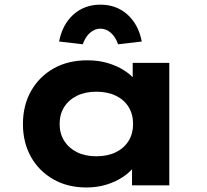

<svg xmlns="http://www.w3.org/2000/svg" viewBox="-20 -803 896 832"><path d="M354.5 9.4Q273 9.4 210.8 -26.1Q148.7 -61.6 114 -123.6Q79.4 -185.6 79.4 -265.3Q79.4 -346.4 114.7 -408.8Q150 -471.2 212.5 -506.5Q274.9 -541.7 358.5 -541.7Q406.2 -541.7 446.4 -529.9Q486.5 -518 517 -498.5Q547.6 -479.1 567.5 -454.9Q587.3 -430.6 592.4 -407.1L555 -405.1V-530.7H713.6V0H552.1V-139.4L586.2 -132.1Q581.9 -106 562 -80.8Q542.1 -55.6 511.1 -35.2Q480.2 -14.9 440.3 -2.7Q400.4 9.4 354.5 9.4ZM397.3 -125.8Q446.6 -125.8 482.4 -143.5Q518.2 -161.3 537.5 -192.9Q556.7 -224.5 556.7 -265.3Q556.7 -307.7 537.5 -339.1Q518.2 -370.5 482.4 -388Q446.6 -405.6 397.3 -405.6Q349.1 -405.6 313.5 -388Q277.9 -370.5 258.1 -339.1Q238.4 -307.7 238.4 -265.3Q238.4 -224.5 258.1 -192.9Q277.9 -161.3 313.5 -143.5Q349.1 -125.8 397.3 -125.8ZM338.7 -611.1 236 -623.1Q250.6 -697.5 298.3 -740.1Q346 -782.8 415.2 -782.8Q484.4 -782.8 532.1 -740.1Q579.9 -697.5 594.4 -623.1L491.7 -611.1Q481 -642.6 460.5 -660.7Q440 -678.8 415.2 -678.8Q390.4 -678.8 369.9 -660.7Q349.4 -642.6 338.7 -611.1Z"/></svg>

Font: Lexend Giga
Style: Regular
Weight: 400
Designer: Bonnie Shaver-Troup, Thomas Jockin
Foundry: Lexend
Version: Version 1.007